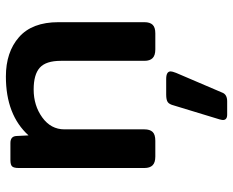

<svg xmlns="http://www.w3.org/2000/svg" viewBox="-88 -446 773 636"><g transform="rotate(-90 298.0 -128.5)"><path d="M59 -36V-453Q59 -468 64 -474Q69 -480 85 -480H142Q164 -480 165 -460L167 -420Q235 -495 362 -495Q443 -495 492.5 -451.5Q542 -408 542 -321V-36Q542 -18 533.5 -9Q525 0 505 0H452Q432 0 423 -9Q414 -18 414 -36V-313Q414 -362 391.5 -382.5Q369 -403 319 -403Q266 -403 226.5 -374.5Q187 -346 187 -301V-36Q187 -18 178.5 -9Q170 0 149 0H97Q77 0 68 -9Q59 -18 59 -36ZM218 224Q218 221 220 213L266 62Q270 46 277.5 41Q285 36 302 36H354Q379 36 379 51Q379 56 374 69L309 221Q303 238 280 238H236Q218 238 218 224Z"/></g></svg>

Font: Mitr
Style: Regular
Weight: 400
Designer: Thanarat Vachiruckul
Foundry: Cadson Demak
Version: Version 1.002